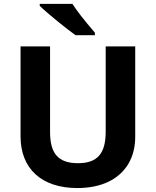

<svg xmlns="http://www.w3.org/2000/svg" viewBox="-20 -951 796 981"><path d="M464.8 -771V-784.2C408.7 -849.1 370.6 -898.4 350.1 -931.2H183.1V-920.9C227.5 -877.9 325.2 -799.8 366.2 -771ZM520 -713.9V-277.8C520 -167 478 -117.2 378.9 -117.2C276.9 -117.2 235.8 -167 235.8 -276.9V-713.9H85V-253.9C85 -90.3 191.4 9.8 375 9.8C436 9.8 488.8 -1 533.2 -22C622.6 -64.5 670.9 -146.5 670.9 -252V-713.9Z"/></svg>

Font: Open Sans bold
Style: Bold
Weight: 700
Foundry: Ascender Corporation
Version: Version 1.100;PS 001.100;hotconv 1.0.88;makeotf.lib2.5.64775